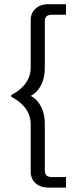

<svg xmlns="http://www.w3.org/2000/svg" viewBox="-20 -753 373 907"><path d="M33.3 -300V-295.8C65.8 -279.2 125 -240 125 -166.7V58.3C125 105 160.8 133.3 208.3 133.3H291.7V83.3H225C201.7 83.3 191.7 74.2 191.7 50V-166.7C191.7 -272.5 125 -300 125 -300C125 -300 191.7 -327.5 191.7 -433.3V-650C191.7 -674.2 201.7 -683.3 225 -683.3H291.7V-733.3H208.3C160.8 -733.3 125 -705 125 -658.3V-433.3C125 -360 65.8 -320.8 33.3 -304.2Z"/></svg>

Font: BoonHome
Style: Book
Weight: 400
Designer: Sungsit Sawaiwan
Foundry: Sungsit Sawaiwan
Version: Version 0.2